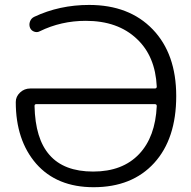

<svg xmlns="http://www.w3.org/2000/svg" viewBox="-20 -783 784 790"><path d="M625 -346.7Q625 -354.5 617.2 -354.5H128.9Q122.1 -354.5 122.1 -346.7Q125 -211.9 183.6 -145.5Q243.2 -77.1 363.3 -77.1Q484.4 -77.1 552.7 -149.4Q619.1 -219.7 625 -346.7ZM617.2 -418.9Q625 -418.9 625 -426.8Q619.1 -551.8 543 -623Q464.8 -697.3 333 -697.3Q231.4 -697.3 143.6 -654.3Q132.8 -648.4 120.6 -652.8Q108.4 -657.2 103.5 -668.9Q98.6 -681.6 103.5 -694.8Q108.4 -708 121.1 -713.9Q224.6 -762.7 346.7 -762.7Q511.7 -762.7 608.4 -662.1Q705.1 -561.5 705.1 -387.7Q705.1 -211.9 614.3 -112.3Q523.4 -12.7 365.2 -12.7Q213.9 -12.7 128.9 -109.4Q44.9 -206.1 44.9 -363.3Q44.9 -385.7 62.5 -402.3Q80.1 -418.9 104.5 -418.9Z"/></svg>

Font: Gen Jyuu Gothic Normal
Style: Regular
Weight: 300
Designer: [Source Han Sans]
Ryoko NISHIZUKA  (kana & ideographs); Paul D. Hunt (Latin, Greek & Cyrillic); Wenlong ZHANG  (bopomofo
Version: Version 1.002.20150607